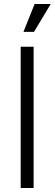

<svg xmlns="http://www.w3.org/2000/svg" viewBox="-20 -945 275 965"><path d="M84 0H149V-710H84ZM98 -785H151L235 -925H154Z"/></svg>

Font: Uncut Sans Book
Style: Regular
Weight: 350
Designer: Kasper Nordkvist
Foundry: UNCUT.wtf
Version: Version 1.304;Glyphs 3.2 (3246)